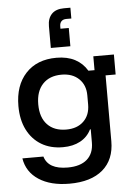

<svg xmlns="http://www.w3.org/2000/svg" viewBox="-64 -834 764 1092"><g transform="rotate(-5 318.0 -288.5)"><path d="M288.3 210Q180.8 210 113.3 165.8Q45.8 121.7 33.3 43.3H153.3Q175 117.5 285.8 117.5Q358.3 117.5 396.7 83.8Q435 50 435 -12.5V-87.5H430.8Q410 -45 368.3 -22.5Q326.7 0 269.2 0Q198.3 0 146.2 -31.2Q94.2 -62.5 65.4 -119.6Q36.7 -176.7 36.7 -255Q36.7 -372.5 100.4 -441.2Q164.2 -510 275.8 -510Q337.5 -510 381.2 -487.1Q425 -464.2 450.8 -420.8H485.8V-500H603.3V-385.8H545.8V-10Q545.8 95 478.8 152.5Q411.7 210 288.3 210ZM296.7 -98.3Q359.2 -98.3 395.8 -133.8Q432.5 -169.2 432.5 -229.2V-281.7Q432.5 -340.8 395.4 -376.2Q358.3 -411.7 296.7 -411.7Q227.5 -411.7 188.8 -370.4Q150 -329.2 150 -255Q150 -180 188.8 -139.2Q227.5 -98.3 296.7 -98.3ZM249.2 -568.3V-692.5Q249.2 -736.7 272.9 -761.7Q296.7 -786.7 343.3 -786.7H380V-725H351.7Q333.3 -725 323.3 -715Q313.3 -705 313.3 -685.8V-672.5H360.8V-568.3Z"/></g></svg>

Font: Funnel Display Medium
Style: Regular
Weight: 500
Designer: NORD ID, Kristian Moeller
Foundry: Dicotype
Version: Version 1.000